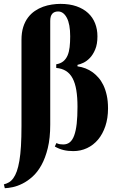

<svg xmlns="http://www.w3.org/2000/svg" viewBox="-50 -780 613 1001"><path d="M62 -571.8Q62 -609.9 71 -638.7Q80.1 -667.5 95.7 -688.2Q111.3 -709 131.8 -722.9Q152.3 -736.8 174.8 -744.9Q197.3 -752.9 220.5 -756.3Q243.7 -759.8 265.1 -759.8Q313 -759.8 349.1 -747.1Q385.3 -734.4 409.4 -711.9Q433.6 -689.5 445.8 -658.4Q458 -627.4 458 -590.8Q458 -549.8 446.5 -522.5Q435.1 -495.1 418.7 -478Q402.3 -460.9 384.5 -452.6Q366.7 -444.3 354 -441.9V-434.1Q398.4 -428.2 433.6 -402.8Q448.2 -392.1 462.6 -376Q477.1 -359.9 488.3 -337.2Q499.5 -314.5 506.3 -284.2Q513.2 -253.9 513.2 -214.8Q513.2 -163.6 499.3 -122.3Q485.4 -81.1 461.2 -52.2Q437 -23.4 403.8 -7.8Q370.6 7.8 332 7.8Q304.2 7.8 281 2.2Q257.8 -3.4 235.8 -16.1L244.1 -34.2Q253.9 -29.3 262.7 -28.1Q271.5 -26.9 279.8 -26.9Q299.8 -26.9 314 -38.3Q328.1 -49.8 336.9 -74Q345.7 -98.1 349.9 -135Q354 -171.9 354 -223.1Q354 -272.9 347.9 -309.8Q341.8 -346.7 328.6 -371.6Q315.4 -396.5 294.2 -409.9Q272.9 -423.3 243.2 -425.8V-444.8Q265.6 -448.7 279.8 -460.2Q293.9 -471.7 302 -490.2Q310.1 -508.8 313 -533.9Q315.9 -559.1 315.9 -590.8Q315.9 -654.3 298.3 -687.3Q280.8 -720.2 252.9 -720.2Q233.4 -720.2 222.7 -708.5Q211.9 -696.8 211.9 -670.9V-130.9Q211.9 -60.1 199.2 -8.1Q186.5 43.9 166 80.8Q145.5 117.7 119.6 140.9Q93.8 164.1 67.4 177.2Q41 190.4 16.8 195.6Q-7.3 200.7 -24.9 201.2L-29.8 181.2Q-15.6 177.7 -3.2 170.4Q9.3 163.1 19.5 148.9Q29.8 134.8 37.6 113Q45.4 91.3 51 58.6Q56.6 25.9 59.3 -18.8Q62 -63.5 62 -123Z"/></svg>

Font: Berkshire Swash
Style: Regular
Weight: 400
Designer: Astigmatic (AOETI)
Foundry: Astigmatic (AOETI)
Version: Version 1.001